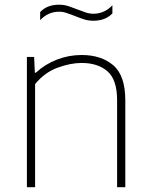

<svg xmlns="http://www.w3.org/2000/svg" viewBox="-20 -776 623 796"><path d="M91.5 0V-540H121.5L124.5 -474.5H128.5Q167 -510 216.2 -529Q265.5 -548 318.5 -548Q399.5 -548 449.5 -505.5Q499.5 -463 499.5 -359.5V0H465.5V-360Q465.5 -445.5 425.8 -480.2Q386 -515 318 -515Q272.5 -515 219 -495.5Q165.5 -476 125.5 -427.5V0ZM367 -690Q345.5 -690 326 -696.5Q306.5 -703 288.5 -710.5Q272 -717 256.2 -722.2Q240.5 -727.5 225 -727.5Q179.5 -727.5 146.5 -692.5V-726Q175 -756.5 225 -756.5Q246.5 -756.5 266 -749.8Q285.5 -743 303.5 -736Q320 -729.5 335.8 -724.2Q351.5 -719 367 -719Q412.5 -719 446 -754V-720.5Q417 -690 367 -690Z"/></svg>

Font: Encode Sans Semi Expanded Thin
Style: Regular
Weight: 100
Width: 6
Designer: Multiple Designers
Foundry: Impallari Type
Version: Version 3.000; ttfautohint (v1.8.3) -l 8 -r 50 -G 200 -x 14 